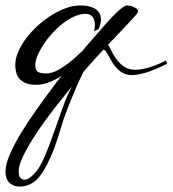

<svg xmlns="http://www.w3.org/2000/svg" viewBox="-38 -314 639 711"><path d="M268.6 -127Q273.9 -133.8 279.3 -140.1Q284.7 -146.5 290 -152.3L356.4 -228.5Q368.7 -242.2 380.1 -254.2Q391.6 -266.1 401.6 -274.9Q411.6 -283.7 419.4 -288.8Q427.2 -293.9 432.6 -293.9Q436.5 -293.9 443.4 -292.5Q450.2 -291 456.8 -288.3Q463.4 -285.6 468 -281.5Q472.7 -277.3 472.7 -272.5Q472.7 -267.1 465.6 -258.8Q458.5 -250.5 448.2 -239.3L362.3 -148.4Q368.7 -138.7 376.2 -122.8Q383.8 -106.9 395.3 -92Q406.7 -77.1 423.1 -66.4Q439.5 -55.7 462.9 -55.7Q483.4 -55.7 511 -63.2Q538.6 -70.8 576.2 -89.8L581.1 -78.1Q534.7 -54.7 503.2 -45.4Q471.7 -36.1 450.2 -36.1Q432.1 -36.1 418.7 -43Q405.3 -49.8 395.3 -60.3Q385.3 -70.8 377.9 -83Q370.6 -95.2 365 -105.7Q359.4 -116.2 354.5 -123Q349.6 -129.9 344.7 -129.9Q339.8 -124.5 330.3 -114.3Q320.8 -104 309.8 -91.8Q298.8 -79.6 288.1 -67.4Q277.3 -55.2 270.5 -46.9Q263.7 -33.7 256.6 -17.8Q249.5 -2 241.2 16.6Q228 47.4 212.9 85.7Q197.8 124 184.6 168.9Q177.7 192.4 168.9 218Q160.2 243.7 149.4 267.8Q138.7 292 126 313.7Q113.3 335.4 98.6 350.6Q85.9 363.3 69.1 370.1Q52.2 377 35.2 377Q24.4 377 14.9 373.8Q5.4 370.6 -2 364Q-9.3 357.4 -13.4 346.9Q-17.6 336.4 -17.6 321.3Q-17.6 295.4 -2.4 259.8Q12.7 224.1 37.6 182.4Q62.5 140.6 95 95Q127.4 49.3 162.1 2.9Q164.1 0 168.2 -5.4Q172.4 -10.7 176.8 -16.4Q181.2 -22 185.1 -26.6Q189 -31.2 190.4 -33.2Q138.7 0 95.7 0Q71.3 0 56.4 -6.6Q41.5 -13.2 33 -23.7Q24.4 -34.2 21.5 -47.4Q18.6 -60.5 18.6 -74.2Q18.6 -96.7 29.3 -121.8Q40 -147 58.3 -171.4Q76.7 -195.8 100.8 -218Q125 -240.2 151.9 -257.1Q178.7 -273.9 206.1 -283.9Q233.4 -293.9 258.8 -293.9Q274.9 -293.9 289.1 -291Q303.2 -288.1 313.5 -282Q323.7 -275.9 329.8 -265.9Q335.9 -255.9 335.9 -242.2Q335.9 -226.6 327.1 -206.1L310.5 -198.2Q313.5 -210 313.5 -220.7Q313.5 -228.5 311.8 -236.1Q310.1 -243.7 306.2 -249.5Q302.2 -255.4 295.7 -259Q289.1 -262.7 279.3 -262.7Q258.3 -262.7 236.3 -252.7Q214.4 -242.7 193.6 -226.3Q172.9 -210 154.5 -189.7Q136.2 -169.4 122.6 -148.4Q108.9 -127.4 100.8 -107.9Q92.8 -88.4 92.8 -74.2Q92.8 -54.2 102.1 -48.1Q111.3 -42 131.8 -42Q156.2 -42 182.1 -57.4Q208 -72.8 238.3 -98.6ZM182.6 117.2Q192.9 86.9 203.6 59.6Q214.4 32.2 228.5 5.9Q220.2 16.1 211.4 27.1Q202.6 38.1 192.4 50.8Q163.1 86.9 134.3 126Q105.5 165 82.5 201.7Q59.6 238.3 45.4 269Q31.2 299.8 31.2 319.3Q31.2 338.4 37.8 345Q44.4 351.6 52.7 351.6Q60.5 351.6 69.3 345.9Q78.1 340.3 86.4 332Q94.7 323.7 101.8 313.7Q108.9 303.7 113.3 294.9Q127.4 268.6 143.6 225.6Q159.7 182.6 182.6 117.2Z"/></svg>

Font: Meie Script
Style: Regular
Weight: 400
Version: Version 1.001